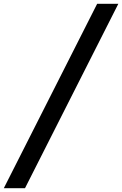

<svg xmlns="http://www.w3.org/2000/svg" viewBox="-20 -843 640 1006"><path d="M0 143 489 -823H600L111 143Z"/></svg>

Font: Iosevka Etoile Semibold
Style: Italic
Weight: 600
Italic angle: -9°
Designer: Belleve Invis
Foundry: Belleve Invis
Version: Version 22.1.2; ttfautohint (v1.8.4)